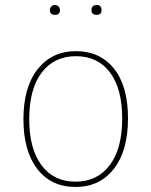

<svg xmlns="http://www.w3.org/2000/svg" viewBox="-20 -732 600 762"><path d="M281 -509Q195 -509 145.5 -444Q96 -379 96 -259Q96 -142 144.5 -76.5Q193 -11 280 -11Q366 -11 415.5 -76.5Q465 -142 465 -262Q465 -380 416.5 -444.5Q368 -509 281 -509ZM281 -529Q377 -529 432.5 -459.5Q488 -390 488 -262Q488 -134 432 -62Q376 10 280 10Q183 10 128 -61.5Q73 -133 73 -259Q73 -386 129.5 -457.5Q186 -529 281 -529ZM364 -712Q383 -712 383 -692Q383 -673 364 -673Q343 -673 343 -692Q343 -712 364 -712ZM218 -692Q218 -673 198 -673Q178 -673 178 -692Q178 -700 183.5 -706Q189 -712 198 -712Q207 -712 212.5 -706Q218 -700 218 -692Z"/></svg>

Font: FiraSans
Style: Regular
Weight: 150
Designer: Carrois Corporate & Edenspiekermann AG
Foundry: Carrois Corporate GbR & Edenspiekermann AG
Version: Version 3.106;PS 003.106;hotconv 1.0.70;makeotf.lib2.5.58329